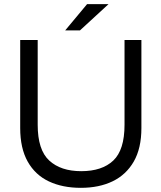

<svg xmlns="http://www.w3.org/2000/svg" viewBox="-20 -892 775 922"><path d="M368 10Q280 10 214.5 -21Q149 -52 113 -116Q77 -180 77 -277V-700H161V-293Q161 -172 216.5 -121Q272 -70 370 -70Q470 -70 524 -121Q578 -172 578 -293V-700H659V-277Q659 -180 622.5 -116.5Q586 -53 521 -21.5Q456 10 368 10ZM293 -746 398 -872H501L364 -746Z"/></svg>

Font: REM Medium Light
Style: Regular
Weight: 300
Version: Version 1.005;gftools[0.9.28]